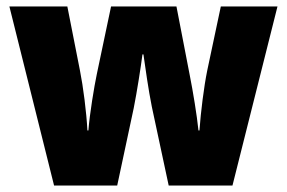

<svg xmlns="http://www.w3.org/2000/svg" viewBox="-20 -573 886 593"><path d="M449 -243 501 0H698L837 -553H662L620 -355C610 -306 600 -227 596 -170H593C588 -218 576 -291 566 -341L525 -553H323L279 -344C271 -306 257 -222 253 -170H250C247 -227 237 -305 227 -355L188 -553H9L147 0H342L393 -239C403 -289 415 -366 420 -405H423C428 -369 439 -292 449 -243Z"/></svg>

Font: Noto Sans Kannada SemiCondensed Black
Style: Regular
Weight: 900
Width: 4
Designer: Jelle Bosma - Monotype Design Team
Foundry: Monotype Imaging Inc.
Version: Version 2.005